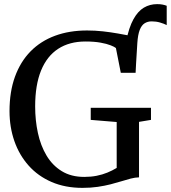

<svg xmlns="http://www.w3.org/2000/svg" viewBox="-20 -899 828 930"><path d="M636.4 -546.5 600.9 -579.3 591.2 -699.9Q604.6 -766.6 626.3 -805.7Q647.9 -844.8 676.8 -861.9Q705.7 -879 741.1 -879Q756.9 -879 767.8 -876.7Q778.7 -874.5 787.5 -871V-777.5Q774.4 -784.3 755.3 -789.9Q736.3 -795.5 714.6 -795.5Q695.2 -795.5 680.4 -786.1Q665.6 -776.7 656.7 -753.8Q647.9 -731 645.2 -690.7ZM379.5 11Q295.7 11 229.9 -17.5Q164.1 -46 118.7 -96.9Q73.3 -147.8 49.7 -215.4Q26.1 -283 26.1 -360.7Q26.1 -454.7 52.5 -527.5Q79 -600.3 128.1 -650.3Q177.2 -700.2 246.5 -725.8Q315.8 -751.4 401.5 -751.4Q440.5 -751.4 478.4 -747.2Q516.3 -742.9 549.6 -737Q582.8 -731.1 608 -726.3Q633.1 -721.6 645.9 -720.4L636.8 -546.5H565.1L541.4 -666.4Q534.7 -672.1 516 -679.5Q497.3 -687 466.7 -692.5Q436.1 -698 394 -698Q316.5 -698 262 -662.7Q207.5 -627.4 178.9 -557.4Q150.3 -487.3 150.3 -383.3Q150.3 -316.1 163.6 -254.8Q176.9 -193.4 205.4 -145.6Q233.9 -97.8 279.2 -70Q324.5 -42.1 388.3 -42.1Q420.5 -42.1 448.3 -47.6Q476.1 -53.1 500.1 -63Q524.2 -72.9 545.2 -85.6V-308L419.5 -318.3V-376.7H711.3V-318.3L653.4 -308.7V-40Q634.2 -39.5 613.2 -34Q592.2 -28.5 568.1 -21Q543.9 -13.5 515.6 -6.2Q487.3 1 453.5 6Q419.7 11 379.5 11Z"/></svg>

Font: Merriweather Light
Style: Regular
Weight: 300
Designer: Eben Sorkin
Foundry: Eben Sorkin
Version: Version 2.100